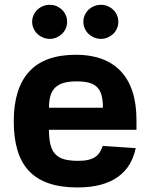

<svg xmlns="http://www.w3.org/2000/svg" viewBox="-20 -785 638 815"><path d="M38.4 -270.2Q38.4 -409.8 103.9 -481.2Q169.4 -552.6 302.9 -552.6Q363.6 -552.6 411.2 -535.3Q458.8 -518.1 491.8 -483.5Q524.9 -448.9 542.1 -397Q559.3 -345.2 559.3 -275.6V-234H187.9V-233.7Q187.9 -196.4 194.1 -171.3Q200.3 -146.3 214.7 -130.9Q229 -115.4 252.7 -108.8Q276.3 -102.3 311.4 -102.3Q337 -102.3 354.4 -106.4Q371.8 -110.4 383.7 -118.4Q395.6 -126.4 403.1 -138.1Q410.5 -149.9 416.2 -165.5L556.1 -156.2Q548.3 -118.3 530 -87.5Q511.7 -56.8 481.7 -35Q451.7 -13.1 408.9 -1.2Q366.1 10.7 308.9 10.7Q239.3 10.7 188.4 -6.4Q137.4 -23.4 104 -58.2Q70.7 -93 54.5 -146Q38.4 -198.9 38.4 -270.2ZM187.9 -327.8H416.9Q416.9 -358.7 411.2 -380.1Q405.5 -401.6 392.4 -414.8Q379.3 -427.9 358 -433.8Q336.6 -439.6 305.4 -439.6Q273.4 -439.6 251.2 -433.4Q229 -427.2 214.8 -413.7Q200.6 -400.2 194.2 -378.9Q187.9 -357.6 187.9 -327.8ZM408.4 -764.6Q424 -764.6 437.3 -758.9Q450.6 -753.2 460.8 -743.4Q470.9 -733.7 476.6 -720.5Q482.2 -707.4 482.2 -692.5Q482.2 -677.6 476.6 -664.4Q470.9 -651.3 460.8 -641.5Q450.6 -631.7 437.3 -625.9Q424 -620 408.4 -620Q393.1 -620 379.4 -625.9Q365.8 -631.7 355.6 -641.5Q345.5 -651.3 339.7 -664.4Q333.8 -677.6 333.8 -692.5Q333.8 -707.4 339.7 -720.5Q345.5 -733.7 355.6 -743.4Q365.8 -753.2 379.4 -758.9Q393.1 -764.6 408.4 -764.6ZM116.5 -692.5Q116.5 -707.4 122.3 -720.5Q128.2 -733.7 138.3 -743.4Q148.4 -753.2 162.1 -758.9Q175.8 -764.6 191.1 -764.6Q206.7 -764.6 220 -758.9Q233.3 -753.2 243.4 -743.4Q253.6 -733.7 259.2 -720.5Q264.9 -707.4 264.9 -692.5Q264.9 -677.6 259.2 -664.4Q253.6 -651.3 243.4 -641.5Q233.3 -631.7 220 -625.9Q206.7 -620 191.1 -620Q175.8 -620 162.1 -625.9Q148.4 -631.7 138.3 -641.5Q128.2 -651.3 122.3 -664.4Q116.5 -677.6 116.5 -692.5Z"/></svg>

Font: Cannonade
Style: Bold
Weight: 700
Designer: Rasmus Andersson
Foundry: rsms
Version: Version 3.012;git-f93a4a705